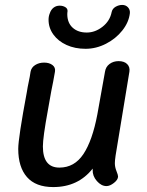

<svg xmlns="http://www.w3.org/2000/svg" viewBox="-20 -758 596 779"><path d="M446 -96Q446 -80 452.5 -64Q459 -48 459 -42Q459 -29 442.5 -16Q426 -3 412 -3Q391 -3 373 -23.5Q355 -44 356 -69V-74Q297 1 196 1Q125 1 89.5 -39.5Q54 -80 54 -154Q54 -198 89 -385Q92 -405 96.5 -425.5Q101 -446 104 -467Q107 -484 122.5 -494Q138 -504 159 -504Q180 -504 193 -494Q206 -484 203 -467Q196 -426 188 -388Q185 -369 174.5 -312Q164 -255 159 -218.5Q154 -182 154 -164Q154 -78 221 -78Q282 -78 318.5 -133Q355 -188 375 -294L406 -467Q409 -487 424.5 -498.5Q440 -510 461 -510Q484 -510 496 -498Q508 -486 505 -467L449 -127Q446 -106 446 -96ZM177 -678Q177 -692 182 -704Q187 -719 197.5 -727Q208 -735 222 -735Q235 -735 245 -729Q255 -723 254 -712Q253 -707 253 -698Q254 -664 275.5 -645Q297 -626 332 -626Q366 -626 396 -649.5Q426 -673 433 -709Q436 -723 449 -730.5Q462 -738 476 -738Q490 -738 499 -728.5Q508 -719 507 -705Q503 -668 476.5 -634.5Q450 -601 410 -580.5Q370 -560 327 -560Q284 -560 250 -575.5Q216 -591 196.5 -618Q177 -645 177 -678Z"/></svg>

Font: Mali Medium
Style: Italic
Weight: 500
Italic angle: -10°
Version: Version 1.000; ttfautohint (v1.6)